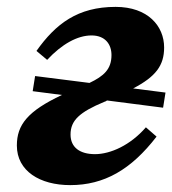

<svg xmlns="http://www.w3.org/2000/svg" viewBox="-20 -523 501 558"><path d="M184 15C283 15 361 -30 435 -126L404 -153C359 -101 301 -75 256 -75C213 -75 185 -94 185 -132C185 -173 211 -197 283 -227C286 -228 289 -229 291 -231L454 -210L461 -254L367 -266C432 -300 457 -332 457 -385C457 -447 410 -503 316 -503C206 -503 142 -454 86 -375L117 -349C160 -395 205 -420 246 -420C286 -420 304 -394 304 -363C304 -322 282 -302 240 -282L82 -302L75 -258L160 -247C60 -200 29 -160 29 -100C29 -26 96 15 184 15Z"/></svg>

Font: Source Serif Pro Black
Style: Italic
Weight: 900
Italic angle: -12°
Designer: Frank Grießhammer
Foundry: Adobe Systems Incorporated
Version: Version 3.001;hotconv 1.0.111;makeotfexe 2.5.65597